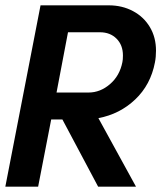

<svg xmlns="http://www.w3.org/2000/svg" viewBox="-21 -700 605 720"><path d="M131 -680H387Q437 -680 477.5 -658.5Q518 -637 541 -598.5Q564 -560 564 -510Q564 -486 560 -466Q544 -382 486 -327Q428 -272 348 -257L489 0H347L213 -252H171L122 0H-1ZM311 -353Q355 -353 391.5 -384.5Q428 -416 438 -467Q440 -476 440 -492Q440 -531 416 -555Q392 -579 354 -579H234L191 -353Z"/></svg>

Font: Teachers SemiBold
Style: Italic
Weight: 600
Designer: Alfredo Marco Pradil & Chank Diesel
Version: Version 0.009